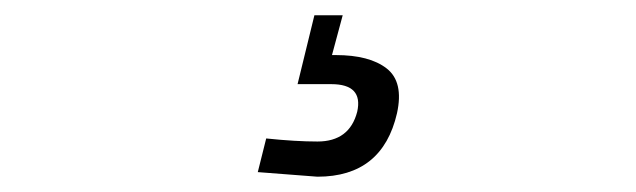

<svg xmlns="http://www.w3.org/2000/svg" viewBox="-20 -25 831 251"><path d="M499 123C505 95.7 500.5 76.2 485.5 64.5C470.5 52.8 448.3 47 419 47H414L428 -5H391L369 85H413C441 85 452.3 97 447 121C440.3 147 423 160 395 160C376.3 160 354 158.7 328 156L317 200L395 206C451.7 206 486.3 178.3 499 123Z"/></svg>

Font: RazerF5 Light
Style: Italic
Weight: 300
Foundry: Razer Inc.
Version: Version 2